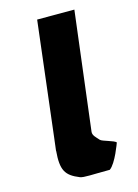

<svg xmlns="http://www.w3.org/2000/svg" viewBox="-115 -817 634 882"><g transform="rotate(-15 202.0 -376.0)"><path d="M151.5 -753H328.5L259.5 -191C257.4 -173 272 -161.8 286.7 -145C294.8 -135.7 352.1 -124 358.9 -113C358.9 -113 326.4 -21.3 295.1 0C211 0 171.5 4.3 153.4 -3C89 -28.9 72.1 -57.6 79.7 -148L79.2 -148L81.5 -166.5C82.5 -176.7 83.9 -187.5 85.4 -199L85.6 -200Z"/></g></svg>

Font: Hussar
Style: BdSuprExtOblOne
Weight: 700
Foundry: Cannot Into Space Fonts
Version: Version 2.00